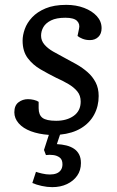

<svg xmlns="http://www.w3.org/2000/svg" viewBox="-20 -541 481 790"><path d="M195 229Q174 229 151.5 224Q129 219 113 212L128 166Q136 169 153 173Q170 177 185 177Q201 177 212.5 172.5Q224 168 230.5 158.5Q237 149 237 135Q237 116 226 107.5Q215 99 199.5 97Q184 95 169 97L161 76L181 14Q139 11 107 -1Q75 -13 57 -33.5Q39 -54 39 -79Q39 -107 56 -120Q73 -133 95 -133Q107 -133 119.5 -130Q132 -127 139 -122V-96Q139 -68 155 -56Q171 -44 211 -44Q255 -44 283.5 -64.5Q312 -85 312 -123Q312 -148 298 -165Q284 -182 261 -195.5Q238 -209 211 -221Q179 -237 147 -255.5Q115 -274 94 -302Q73 -330 73 -374Q73 -396 82 -421.5Q91 -447 112 -469.5Q133 -492 167.5 -506.5Q202 -521 253 -521Q293 -521 326 -508.5Q359 -496 378.5 -474.5Q398 -453 398 -425Q398 -402 384.5 -389Q371 -376 350 -376Q333 -376 319.5 -381.5Q306 -387 299 -393L305 -422Q310 -442 297 -455Q284 -468 249 -468Q212 -468 190 -457Q168 -446 158.5 -429.5Q149 -413 149 -394Q149 -374 162.5 -358Q176 -342 198.5 -329Q221 -316 246 -303Q271 -290 295.5 -276Q320 -262 340.5 -244Q361 -226 373.5 -202Q386 -178 386 -146Q386 -104 367.5 -69.5Q349 -35 313.5 -13.5Q278 8 227 13L214 52Q235 53 253 57.5Q271 62 284.5 71Q298 80 305.5 94.5Q313 109 313 130Q313 160 297.5 182Q282 204 255.5 216.5Q229 229 195 229Z"/></svg>

Font: Literata
Style: Italic
Weight: 400
Italic angle: -2°
Designer: Latin by Veronika Burian and Jose Scaglione. Greek by Irene Vlachou. Cyrillic by Vera Evstafieva
Foundry: TypeTogether
Version: Version 3.103;gftools[0.9.29]